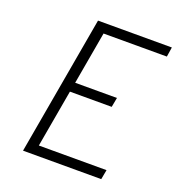

<svg xmlns="http://www.w3.org/2000/svg" viewBox="-128 -804 839 909"><g transform="rotate(20 292.0 -350.0)"><path d="M88.5 0 211.5 -700H583.5L576 -651.5H257L210.5 -386.5H421L412 -338.5H201.5L150.5 -48.5H491.5L482.5 0Z"/></g></svg>

Font: Overpass ExtraLight
Style: Italic
Weight: 250
Italic angle: -10°
Designer: Delve Withrington, Dave Bailey, Thomas Jockin
Foundry: Delve Fonts LLC
Version: Version 4.000